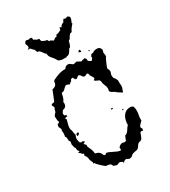

<svg xmlns="http://www.w3.org/2000/svg" viewBox="-209 -974 956 1078"><g transform="rotate(-30 268.5 -435.0)"><path d="M274 -637Q282 -637 288 -631.5Q294 -626 301 -622Q307 -622 312.5 -624Q318 -626 324 -626L349 -613Q354 -617 361 -617.5Q368 -618 373 -621Q376 -616 379 -611Q382 -606 380 -600Q386 -592 399 -587Q403 -590 405.5 -594Q408 -598 411 -602L409 -610L417 -621L429 -623Q441 -632 457 -632Q469 -632 475 -626.5Q481 -621 484 -610Q478 -596 480 -589Q482 -582 482 -569Q479 -566 474.5 -557Q470 -548 465.5 -537.5Q461 -527 457.5 -518Q454 -509 454 -505Q456 -503 458.5 -495.5Q461 -488 461 -486Q461 -481 459 -475.5Q457 -470 455 -465Q455 -459 455.5 -453Q456 -447 458 -442Q464 -437 467.5 -430.5Q471 -424 473 -417Q472 -409 473 -400Q474 -391 474 -383Q474 -372 470 -364Q466 -356 464 -346H462Q455 -351 442 -358.5Q429 -366 425 -372Q408 -378 398 -391V-393Q401 -399 401 -407Q401 -421 394.5 -433.5Q388 -446 388 -460L385 -468Q378 -474 369 -476.5Q360 -479 355 -487L364 -494Q363 -502 358.5 -508Q354 -514 350 -521Q350 -525 348 -531.5Q346 -538 341 -538Q336 -538 332 -535Q328 -532 323 -532Q313 -532 308 -542Q303 -552 294 -554Q289 -552 285 -548.5Q281 -545 277 -542Q268 -542 266 -547Q264 -552 260 -559Q244 -559 243 -546L235 -542L228 -534Q223 -536 217.5 -538.5Q212 -541 206 -542Q195 -536 186.5 -526Q178 -516 164 -516Q162 -504 158 -490.5Q154 -477 146 -467L147 -458Q147 -432 121 -429Q119 -424 115 -419Q111 -414 111 -408Q111 -407 112.5 -403Q114 -399 115 -397L124 -396L125 -385L116 -386L110 -382L109 -379L114 -373Q111 -360 107 -347.5Q103 -335 103 -321L104 -312Q109 -304 109 -293.5Q109 -283 114 -274Q112 -268 109.5 -262.5Q107 -257 107 -250Q107 -244 108.5 -237.5Q110 -231 112 -225L121 -220L131 -222L140 -213L126 -206L138 -194V-182Q144 -169 149.5 -155.5Q155 -142 155 -128Q172 -124 179 -118Q186 -112 189 -106Q192 -100 193.5 -96Q195 -92 202 -92L212 -99Q223 -97 232.5 -92.5Q242 -88 251.5 -83Q261 -78 271 -74Q281 -70 292 -70V-89Q302 -99 310 -101.5Q318 -104 332 -99L343 -103Q343 -111 347 -116.5Q351 -122 351 -129Q361 -132 366.5 -137Q372 -142 376 -148Q380 -154 384 -160.5Q388 -167 395 -173Q395 -187 398 -201.5Q401 -216 408 -227.5Q415 -239 426.5 -246.5Q438 -254 454 -254Q472 -254 475.5 -244Q479 -234 479 -219Q479 -203 475.5 -188.5Q472 -174 474 -158Q469 -153 459.5 -143.5Q450 -134 450 -126L456 -115L454 -104Q448 -106 444 -106Q442 -106 440.5 -105Q439 -104 437 -104Q432 -95 428 -82Q424 -69 416 -63Q411 -60 406 -59.5Q401 -59 396 -55Q391 -51 388.5 -46.5Q386 -42 383 -38Q380 -34 376 -30.5Q372 -27 364 -26Q356 -24 349 -23Q342 -22 335 -18Q331 -13 324.5 -9Q318 -5 311 -5Q305 -5 300 -9Q295 -13 289 -13Q284 -13 280 -10Q276 -7 272 -5L275 -4L267 1H266L271 -6Q266 -9 260.5 -12.5Q255 -16 248 -16L231 -9Q225 -10 220 -12.5Q215 -15 209 -16Q207 -30 195.5 -33Q184 -36 173 -36Q170 -38 162.5 -44.5Q155 -51 147.5 -58Q140 -65 134 -71.5Q128 -78 128 -81L120 -83V-93Q112 -105 110.5 -120Q109 -135 98 -146L102 -157L92 -162Q87 -170 84.5 -172Q82 -174 74 -177L87 -182L78 -194L77 -209L71 -217V-219Q71 -223 69.5 -227Q68 -231 67 -236L70 -254L64 -263Q63 -268 63 -273Q63 -278 63 -283L57 -294Q62 -313 58 -329L61 -341Q59 -346 56 -351Q53 -356 53 -362Q53 -364 54 -368Q55 -372 56 -374L70 -381L66 -391Q66 -397 65 -402.5Q64 -408 64 -414Q64 -425 73 -433Q82 -441 82 -452L88 -465Q87 -470 85 -473.5Q83 -477 81 -481Q81 -487 84 -488.5Q87 -490 91 -490.5Q95 -491 98.5 -491.5Q102 -492 103 -495L129 -559Q143 -561 151 -568.5Q159 -576 159 -591L163 -598Q185 -609 204.5 -615.5Q224 -622 249 -622Q257 -637 274 -637ZM118 -263 119 -273 126 -279H127L136 -274Q134 -270 130.5 -266Q127 -262 122 -262ZM358 -667 370 -677 375 -667V-662L370 -661ZM358 -295V-301H368L369 -295L363 -294ZM418 -261H409V-262Q409 -264 412.5 -265.5Q416 -267 418 -267ZM410 -649 418 -646V-638Q413 -643 410 -649ZM232 -693Q223 -707 211.5 -719.5Q200 -732 200 -749Q194 -752 190 -758Q186 -764 182 -769.5Q178 -775 173.5 -779Q169 -783 160 -783L153 -801Q148 -805 143.5 -810Q139 -815 135 -820H119Q123 -822 127 -825.5Q131 -829 131 -834Q131 -840 128 -846Q125 -852 125 -858Q127 -862 130.5 -866.5Q134 -871 139 -871Q142 -871 145 -869.5Q148 -868 151 -868Q158 -868 164 -871L174 -867V-854Q179 -853 183.5 -850Q188 -847 192 -844L206 -842L210 -825Q218 -821 225 -817.5Q232 -814 241 -814L248 -802L250 -803Q257 -803 262 -799Q267 -795 272 -792Q277 -794 283 -799.5Q289 -805 295 -802L302 -814Q310 -814 317.5 -817.5Q325 -821 333 -825L338 -842L347 -834L352 -844Q356 -847 360.5 -850Q365 -853 370 -854Q372 -858 374.5 -863Q377 -868 380 -871L390 -867Q395 -867 398 -869Q401 -871 406 -871Q410 -869 414 -866Q418 -863 418 -858Q418 -850 414.5 -842.5Q411 -835 408 -827L411 -824Q403 -815 395 -804.5Q387 -794 383 -783H381Q373 -783 369 -778.5Q365 -774 361.5 -768Q358 -762 354.5 -756.5Q351 -751 344 -749Q344 -747 342.5 -740.5Q341 -734 338.5 -727.5Q336 -721 333 -716Q330 -711 328 -711L327 -713Q322 -705 313.5 -692Q305 -679 293 -679Q288 -675 282 -675.5Q276 -676 270 -676Q265 -676 260 -676Q255 -676 250 -679H248Q243 -679 238 -683.5Q233 -688 232 -693Z"/></g></svg>

Font: ErikasBuero
Style: Regular
Weight: 400
Designer: Peter Wiegel
Foundry: Peter Wiegel
Version: Version 1.006